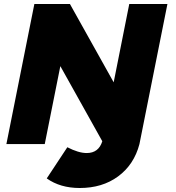

<svg xmlns="http://www.w3.org/2000/svg" viewBox="-20 -721 883 961"><path d="M818 -701H627L549 -309L330 -701H152L12 0H204L282 -390L492 -14C480 25 454 45 414 45C386 45 354 35 317 16L214 172C259 204 314 220 379 220C454 220 518 201 571 162C624 123 660 69 678 0Z"/></svg>

Font: Argentum Sans ExtraBold
Style: Italic
Weight: 800
Italic angle: -11.3°
Designer: Julieta Ulanovsky
Foundry: Julieta Ulanovsky
Version: Version 5.001;February 15, 2019;FontCreator 11.5.0.2425 64-b